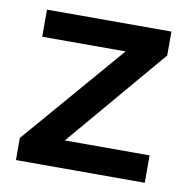

<svg xmlns="http://www.w3.org/2000/svg" viewBox="-62 -549 603 610"><g transform="rotate(10 239.5 -244.0)"><path d="M443.4 -487.8V-410.6L169.9 -88.4H443.4V0H27.8V-71.3L311 -400.4H42V-487.8Z"/></g></svg>

Font: Acari Sans SemiBold
Style: Regular
Weight: 600
Designer: Alfredo Marco Pradil and Stefan Peev
Foundry: Hanken Design Co.
Version: Version 1.045;January 11, 2019;FontCreator 11.5.0.2425 64-bi